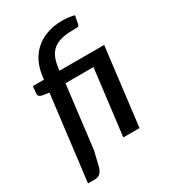

<svg xmlns="http://www.w3.org/2000/svg" viewBox="-207 -845 961 1077"><g transform="rotate(-30 274.0 -307.0)"><path d="M217 -503H506.5L445 0H340L392.5 -425.5H211L161.5 -18.5L137.5 80Q130.5 101.5 117.8 113Q105 124.5 82 124.5H39.5L107 -424.5L63.5 -431.5Q51.5 -434 45.2 -440Q39 -446 40 -457.5L44.5 -503H116.5L119.5 -524.5Q125 -571.5 143.8 -610.8Q162.5 -650 194.2 -678.5Q226 -707 270.8 -723Q315.5 -739 373.5 -739Q382.5 -739 392.8 -738.2Q403 -737.5 413 -736.2Q423 -735 432 -733.2Q441 -731.5 448 -729L437.5 -675Q435 -664 423.2 -663.2Q411.5 -662.5 393.5 -662.5Q350 -662.5 319 -654Q288 -645.5 267.5 -628.2Q247 -611 235.5 -584.5Q224 -558 219.5 -522.5Z"/></g></svg>

Font: Lato SemiBold
Style: Italic
Weight: 600
Italic angle: -7°
Designer: Lukasz Dziedzic with Adam Twardoch and Botio Nikoltchev
Foundry: tyPoland Lukasz Dziedzic
Version: Version 2.015; 2015-08-06; http://www.latofonts.com/